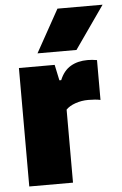

<svg xmlns="http://www.w3.org/2000/svg" viewBox="-56 -848 566 888"><g transform="rotate(-5 227.0 -404.0)"><path d="M43.5 -550H209.5L225 -477H233.5Q251 -520 284 -539.5Q317 -559 363 -559Q383.5 -559 406.5 -555V-370Q384 -375 350 -375Q318.5 -375 290 -365Q261.5 -355 246.5 -339V0H43.5ZM135 -610 245 -808H454.5L316 -610Z"/></g></svg>

Font: Encode Sans Semi Condensed Black
Style: Regular
Weight: 900
Width: 4
Designer: Multiple Designers
Foundry: Impallari Type
Version: Version 2.000